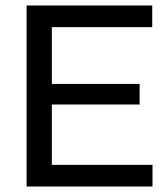

<svg xmlns="http://www.w3.org/2000/svg" viewBox="-20 -680 612 700"><path d="M77 0V-660H169V0ZM125 0V-79H536V0ZM125 -299V-374H489V-299ZM125 -581V-660H535V-581Z"/></svg>

Font: Bricolage Grotesque 36pt
Style: Regular
Weight: 400
Designer: Mathieu Triay
Foundry: Atelier Triay
Version: Version 1.001;gftools[0.9.33.dev8+g029e19f]